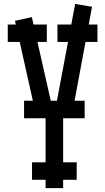

<svg xmlns="http://www.w3.org/2000/svg" viewBox="-20 -926 542 989"><path d="M57.1 -818.8 144 -837.9 252.9 -356.9 165 -336.9ZM454.1 -891.1 352.1 -342.8 264.2 -358.9 367.2 -905.8ZM20 -710V-799.8H221.2V-710ZM275.9 -710V-799.8H481.9V-710ZM104 -316.9V-407.2H416V-316.9ZM214.8 43V-388.2H305.2V43ZM145 -89.8H375V0H145Z"/></svg>

Font: Opir
Style: Regular
Weight: 400
Designer: Maksym Kobuzan
Version: Version 1.000;FEAKit 1.0